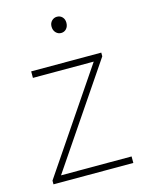

<svg xmlns="http://www.w3.org/2000/svg" viewBox="-104 -734 605 799"><g transform="rotate(-15 198.0 -335.0)"><path d="M26 0V-16L320 -450H58V-478H360V-462L66 -28H370V0ZM220 -600Q207 -600 197.5 -610Q188 -620 188 -636Q188 -651 197.5 -660.5Q207 -670 220 -670Q234 -670 243 -660.5Q252 -651 252 -636Q252 -620 243 -610Q234 -600 220 -600Z"/></g></svg>

Font: Source Sans 3 Variable
Style: Regular
Weight: 200
Designer: Paul D. Hunt
Foundry: Adobe Systems Incorporated
Version: Version 3.026